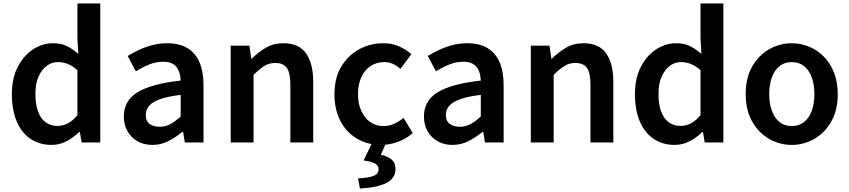

<svg xmlns="http://www.w3.org/2000/svg" viewBox="-20 -817 4870 1101"><path d="M276 14Q207 14 155.5 -20.5Q104 -55 76 -120.5Q48 -186 48 -277Q48 -368 81.5 -433Q115 -498 169 -533.5Q223 -569 284 -569Q331 -569 364 -552.5Q397 -536 429 -508L424 -597V-797H555V0H448L438 -60H434Q403 -29 362.5 -7.5Q322 14 276 14ZM309 -95Q341 -95 369 -109.5Q397 -124 424 -157V-414Q396 -440 368 -450.5Q340 -461 311 -461Q277 -461 248 -439.5Q219 -418 201 -377.5Q183 -337 183 -279Q183 -219 198 -178Q213 -137 241.5 -116Q270 -95 309 -95Z M854 14Q805 14 768.5 -7Q732 -28 711 -64.5Q690 -101 690 -149Q690 -239 768 -287.5Q846 -336 1016 -355Q1015 -385 1005.5 -409.5Q996 -434 974.5 -448.5Q953 -463 916 -463Q874 -463 835 -447Q796 -431 759 -408L712 -496Q743 -515 778.5 -531.5Q814 -548 854.5 -558.5Q895 -569 939 -569Q1009 -569 1055 -541Q1101 -513 1124 -459.5Q1147 -406 1147 -329V0H1040L1030 -61H1026Q989 -30 946 -8Q903 14 854 14ZM896 -90Q929 -90 957.5 -105.5Q986 -121 1016 -149V-273Q941 -264 897 -248Q853 -232 834.5 -209.5Q816 -187 816 -159Q816 -122 838.5 -106Q861 -90 896 -90Z M1303 0V-555H1410L1421 -480H1423Q1460 -517 1504 -543Q1548 -569 1605 -569Q1694 -569 1735 -511Q1776 -453 1776 -348V0H1645V-331Q1645 -400 1624.5 -428Q1604 -456 1559 -456Q1523 -456 1495.5 -438.5Q1468 -421 1434 -388V0Z M2166 14Q2090 14 2029.5 -20.5Q1969 -55 1933.5 -120.5Q1898 -186 1898 -277Q1898 -370 1937 -435Q1976 -500 2039.5 -534.5Q2103 -569 2177 -569Q2229 -569 2269 -551Q2309 -533 2339 -506L2276 -422Q2254 -441 2232 -451Q2210 -461 2184 -461Q2140 -461 2105.5 -438.5Q2071 -416 2052 -374.5Q2033 -333 2033 -277Q2033 -222 2052 -180.5Q2071 -139 2104 -116.5Q2137 -94 2179 -94Q2212 -94 2241 -107.5Q2270 -121 2294 -141L2347 -54Q2308 -20 2260.5 -3Q2213 14 2166 14ZM2044 264 2033 206Q2101 202 2126 190Q2151 178 2151 153Q2151 134 2133 122Q2115 110 2065 103L2117 -4H2197L2164 70Q2205 80 2226.5 98.5Q2248 117 2248 152Q2248 206 2195 232.5Q2142 259 2044 264Z M2575 14Q2526 14 2489.5 -7Q2453 -28 2432 -64.5Q2411 -101 2411 -149Q2411 -239 2489 -287.5Q2567 -336 2737 -355Q2736 -385 2726.5 -409.5Q2717 -434 2695.5 -448.5Q2674 -463 2637 -463Q2595 -463 2556 -447Q2517 -431 2480 -408L2433 -496Q2464 -515 2499.5 -531.5Q2535 -548 2575.5 -558.5Q2616 -569 2660 -569Q2730 -569 2776 -541Q2822 -513 2845 -459.5Q2868 -406 2868 -329V0H2761L2751 -61H2747Q2710 -30 2667 -8Q2624 14 2575 14ZM2617 -90Q2650 -90 2678.5 -105.5Q2707 -121 2737 -149V-273Q2662 -264 2618 -248Q2574 -232 2555.5 -209.5Q2537 -187 2537 -159Q2537 -122 2559.5 -106Q2582 -90 2617 -90Z M3024 0V-555H3131L3142 -480H3144Q3181 -517 3225 -543Q3269 -569 3326 -569Q3415 -569 3456 -511Q3497 -453 3497 -348V0H3366V-331Q3366 -400 3345.5 -428Q3325 -456 3280 -456Q3244 -456 3216.5 -438.5Q3189 -421 3155 -388V0Z M3849 14Q3780 14 3728.5 -20.5Q3677 -55 3649 -120.5Q3621 -186 3621 -277Q3621 -368 3654.5 -433Q3688 -498 3742 -533.5Q3796 -569 3857 -569Q3904 -569 3937 -552.5Q3970 -536 4002 -508L3997 -597V-797H4128V0H4021L4011 -60H4007Q3976 -29 3935.5 -7.5Q3895 14 3849 14ZM3882 -95Q3914 -95 3942 -109.5Q3970 -124 3997 -157V-414Q3969 -440 3941 -450.5Q3913 -461 3884 -461Q3850 -461 3821 -439.5Q3792 -418 3774 -377.5Q3756 -337 3756 -279Q3756 -219 3771 -178Q3786 -137 3814.5 -116Q3843 -95 3882 -95Z M4520 14Q4451 14 4390.5 -20.5Q4330 -55 4293 -120.5Q4256 -186 4256 -277Q4256 -370 4293 -435Q4330 -500 4390.5 -534.5Q4451 -569 4520 -569Q4572 -569 4619.5 -549.5Q4667 -530 4704 -492.5Q4741 -455 4762.5 -401Q4784 -347 4784 -277Q4784 -186 4747 -120.5Q4710 -55 4649.5 -20.5Q4589 14 4520 14ZM4520 -94Q4561 -94 4590 -116.5Q4619 -139 4634.5 -180.5Q4650 -222 4650 -277Q4650 -333 4634.5 -374.5Q4619 -416 4590 -438.5Q4561 -461 4520 -461Q4480 -461 4451 -438.5Q4422 -416 4406.5 -374.5Q4391 -333 4391 -277Q4391 -222 4406.5 -180.5Q4422 -139 4451 -116.5Q4480 -94 4520 -94Z"/></svg>

Font: Noto Sans TC Thin SemiBold
Style: Regular
Weight: 600
Version: Version 2.004-H2;hotconv 1.0.118;makeotfexe 2.5.65603